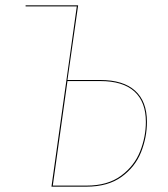

<svg xmlns="http://www.w3.org/2000/svg" viewBox="-20 -700 629 720"><path d="M531 -243Q531 -185 509 -129.5Q487 -74 436 -37Q385 0 304 0H173L268 -676H76V-680H273L233 -400H356Q442 -400 486.5 -360Q531 -320 531 -243ZM527 -243Q527 -318 484 -357Q441 -396 356 -396H233L178 -4H305Q384 -4 434 -41Q484 -78 505.5 -132.5Q527 -187 527 -243Z"/></svg>

Font: Fira Sans Condensed Four
Style: Italic
Weight: 100
Width: 3
Italic angle: -8°
Designer: bBox Type GmbH & Carrois Corporate GbR & Edenspiekermann AG
Foundry: bBox Type GmbH & Carrois Corporate GbR & Edenspiekermann AG
Version: Version 4.301